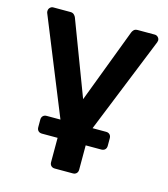

<svg xmlns="http://www.w3.org/2000/svg" viewBox="-107 -604 768 878"><g transform="rotate(15 277.0 -165.0)"><path d="M539 -498Q539 -495 537 -489L353 -33H417Q428 -33 434.5 -26.5Q441 -20 441 -9V27Q441 38 434.5 44.5Q428 51 417 51H343V166Q343 177 336.5 183.5Q330 190 319 190H234Q223 190 216.5 183.5Q210 177 210 166V51H136Q125 51 118.5 44.5Q112 38 112 27V-9Q112 -20 118.5 -26.5Q125 -33 136 -33H201L16 -489Q15 -491 15 -493.5Q15 -496 15 -498Q15 -507 21.5 -513.5Q28 -520 37 -520H118Q129 -520 135.5 -513.5Q142 -507 144 -501L277 -150L410 -501Q412 -507 418 -513.5Q424 -520 436 -520H517Q526 -520 532.5 -513.5Q539 -507 539 -498Z"/></g></svg>

Font: Fz Rubik Med
Style: Regular
Weight: 500
Designer: Hubert and Fischer
Foundry: Hubert and Fischer
Version: Vit hóa bi FontZin.com